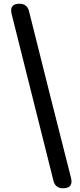

<svg xmlns="http://www.w3.org/2000/svg" viewBox="-20 -825 428 1027"><path d="M317 182Q276 182 266 142L42 -751Q29 -805 84 -805Q125 -805 135 -766L249 -311L360 127Q373 182 317 182Z"/></svg>

Font: GenSenRounded TW B
Style: Regular
Weight: 700
Version: Version 1.501;PS 1;hotconv 16.6.51;makeotf.lib2.5.65220